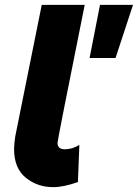

<svg xmlns="http://www.w3.org/2000/svg" viewBox="-20 -762 568 791"><path d="M199 9Q134 9 86 -30Q38 -69 38 -148Q38 -169 43 -201L152 -742H329Q217 -185 217 -174Q217 -147 247 -147Q278 -147 307 -165L301 -12Q242 9 199 9ZM456 -523H349L392 -742H528Z"/></svg>

Font: Argentum Sans
Style: Bold Italic
Weight: 700
Italic angle: -11°
Designer: Julieta Ulanovsky (font), Cristiano Sobral (main changes and remaster)
Foundry: Julieta Ulanovsky (font), Cristiano Sobral (main changes and remaster)
Version: Version 2.007;June 15, 2022;FontCreator 14.0.0.2814 64-bit; 